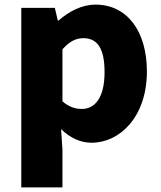

<svg xmlns="http://www.w3.org/2000/svg" viewBox="-20 -603 698 830"><path d="M72 207H250V44L244 -45C282 -7 328 14 376 14C498 14 615 -98 615 -294C615 -469 529 -583 393 -583C334 -583 278 -554 233 -514H230L217 -569H72ZM334 -132C307 -132 278 -140 250 -165V-390C280 -423 307 -438 340 -438C403 -438 432 -391 432 -291C432 -177 388 -132 334 -132Z"/></svg>

Font: Source Han Sans HK Heavy
Style: Regular
Weight: 900
Designer: Ryoko NISHIZUKA 西塚涼子 (kana, bopomofo & ideographs); Paul D. Hunt (Latin, Greek & Cyrillic); Sandoll Communications 산돌커뮤니
Foundry: Adobe
Version: Version 2.000;hotconv 1.0.107;makeotfexe 2.5.65593